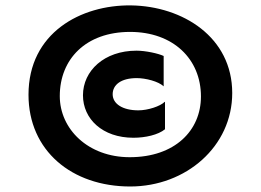

<svg xmlns="http://www.w3.org/2000/svg" viewBox="-20 -740 957 704"><path d="M84.5 -392.6C84.5 -187.5 243.2 -56.2 457.5 -56.2C662.1 -56.2 831.5 -203.1 831.5 -398.9C831.5 -604 649.9 -717.3 460.9 -720.2C276.4 -722.7 84.5 -619.6 84.5 -392.6ZM199.2 -387.7C199.2 -522.5 293.9 -623 457 -623C614.7 -623 716.8 -523.9 716.8 -386.2C716.8 -261.2 621.1 -163.6 455.6 -163.6C302.7 -163.6 199.2 -267.1 199.2 -387.7ZM284.2 -390.6C284.2 -304.2 355.5 -234.9 469.2 -234.9C513.2 -234.9 560.1 -245.6 585 -266.1V-366.2L584 -366.7C567.4 -350.1 522 -335.4 487.3 -335.4C430.2 -335.4 393.1 -358.9 393.1 -394.5C393.1 -428.7 423.3 -453.6 481.4 -453.6C514.6 -453.6 561 -441.4 579.6 -423.8H580.1V-534.7C561 -543.9 513.7 -554.2 480.5 -554.2C362.3 -554.2 284.2 -480.5 284.2 -390.6Z"/></svg>

Font: HammersmithOne
Style: Regular
Weight: 400
Designer: Nicole Fally
Foundry: Nicole Fally
Version: Version 1.003